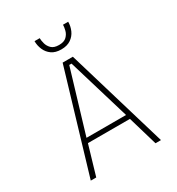

<svg xmlns="http://www.w3.org/2000/svg" viewBox="-208 -1026 1066 1156"><g transform="rotate(-30 325.0 -448.0)"><path d="M570 0H532L472 -204H180L120 0H82L290.5 -700H361.5ZM318 -668 188.5 -236H463.5L334 -668ZM324.5 -772.5Q284 -772.5 258.5 -790.5Q233 -808.5 220.8 -837Q208.5 -865.5 208.5 -896.5H244.5Q244.5 -881 250.2 -858.8Q256 -836.5 273.2 -819.5Q290.5 -802.5 325.5 -802.5Q361 -802.5 378.2 -819.5Q395.5 -836.5 401 -858.8Q406.5 -881 406.5 -896.5H442.5Q442.5 -865.5 430 -837Q417.5 -808.5 391.2 -790.5Q365 -772.5 324.5 -772.5Z"/></g></svg>

Font: Trispace Thin Thin
Style: Regular
Weight: 250
Version: Version 1.210